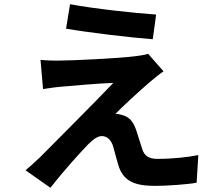

<svg xmlns="http://www.w3.org/2000/svg" viewBox="-20 -831 1040 910"><path d="M312 -811 293 -695C412 -675 599 -653 704 -645L720 -762C616 -769 424 -790 312 -811ZM755 -493 682 -576C671 -572 644 -567 625 -565C542 -554 315 -544 268 -544C231 -543 195 -545 172 -547L184 -409C205 -412 235 -417 270 -420C327 -425 447 -436 517 -438C426 -342 221 -138 170 -86C143 -60 119 -39 101 -24L219 59C288 -29 363 -111 397 -146C421 -170 442 -186 463 -186C483 -186 505 -173 516 -138C523 -113 535 -66 545 -36C570 29 621 50 716 50C768 50 871 43 912 35L920 -96C870 -86 801 -78 724 -78C685 -78 663 -94 654 -125C645 -151 634 -189 625 -216C612 -253 594 -275 565 -284C554 -288 536 -292 527 -291C551 -317 644 -403 690 -442C708 -457 729 -475 755 -493Z"/></svg>

Font: DAIFUKU Sans JP
Style: Bold
Weight: 700
Designer: Original font ‘Source Han Sans JP’ : Ryoko NISHIZUKA  (kana, bopomofo & ideographs); Paul D. Hunt (Latin, Greek & Cyrill
Foundry: Daifuku
Version: Version 1.001